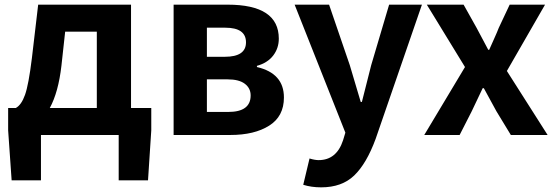

<svg xmlns="http://www.w3.org/2000/svg" viewBox="-20 -580 2389 825"><path d="M194 -116H396V-444H260L244 -298Q231 -184 194 -116ZM543 -116H630V-20L616 195H490V0H156V195H30L15 -20V-116H48Q72 -129 87.5 -172.5Q103 -216 117 -330L144 -560H543Z M726 0V-560H958Q1178 -560 1178 -414Q1178 -373 1154 -341.5Q1130 -310 1084 -297V-292Q1200 -265 1200 -161Q1200 -80 1136.5 -40Q1073 0 970 0ZM869 -336H946Q1037 -336 1037 -398Q1037 -461 948 -461H869ZM869 -99H961Q1057 -99 1057 -170Q1057 -201 1032 -220Q1007 -239 958 -239H869Z M1360 225Q1318 225 1283 214L1310 101Q1333 108 1349 108Q1426 108 1454 23L1464 -10L1246 -560H1394L1483 -300Q1484 -296 1530 -142H1535Q1542 -168 1555 -221Q1568 -274 1575 -300L1652 -560H1793L1594 17Q1555 123 1502 174Q1449 225 1360 225Z M1803 0 1978 -292 1814 -560H1972L2028 -460Q2053 -412 2078 -366H2082Q2089 -382 2103 -413Q2117 -444 2123 -460L2170 -560H2322L2158 -275L2333 0H2175L2113 -102L2059 -201H2054Q2047 -187 2007 -102L1955 0Z"/></svg>

Font: Noto Sans Korean Bold
Style: Bold
Weight: 700
Designer: Ryoko NISHIZUKA  (kana & ideographs); Paul D. Hunt (Latin, Greek & Cyrillic); Wenlong ZHANG  (bopomofo); Sandoll Communi
Foundry: Adobe Systems Incorporated
Version: Version 1.000;PS 1;hotconv 1.0.78;makeotf.lib2.5.61930